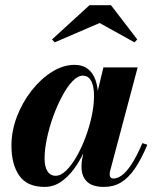

<svg xmlns="http://www.w3.org/2000/svg" viewBox="-20 -725 611 755"><path d="M155.5 10Q86.7 10 55.9 -34.3Q25 -78.5 25 -152.5Q25 -210 46.5 -266.2Q68 -322.5 104 -368.5Q140 -414.5 184.1 -442.2Q228.2 -470 273.5 -470Q304.7 -470 325.1 -454.3Q345.5 -438.5 355.5 -410.4Q365.5 -382.3 365.5 -344.5Q365.5 -319.5 359.4 -283.6Q353.2 -247.8 341 -207.9Q328.7 -168 311 -129.4Q293.3 -90.8 269.9 -59.3Q246.5 -27.8 217.9 -8.9Q189.2 10 155.5 10ZM198.8 -33.8Q219 -33.8 240.3 -54.4Q261.5 -75 281 -109.1Q300.5 -143.3 316.1 -184.8Q331.7 -226.3 340.7 -268.6Q349.7 -311 349.7 -347.5Q349.7 -372 345 -390Q340.2 -408 330.6 -417.7Q321 -427.5 305.5 -427.5Q285.8 -427.5 264.8 -405.4Q243.8 -383.2 224.3 -346.7Q204.8 -310.2 189.1 -266.9Q173.5 -223.5 164.4 -180.2Q155.3 -137 155.3 -101.7Q155.3 -69.5 166.6 -51.6Q178 -33.8 198.8 -33.8ZM389.3 10Q343 10 321.7 -11.1Q300.5 -32.3 300.5 -68.8Q300.5 -78.3 301.1 -85.4Q301.7 -92.5 302.7 -97.5L318 -174.8L343.7 -254.3L357.7 -340.3L386.7 -460H521.3L413.3 -53.8Q411.3 -46.3 411.3 -38.5Q411.3 -32.3 414.9 -27.6Q418.5 -23 426.5 -23Q441.8 -23 459.1 -35.4Q476.5 -47.8 496.6 -78.1Q516.8 -108.5 540 -162.3L559.3 -155.8Q535.3 -98.3 510 -61.6Q484.8 -25 455.5 -7.5Q426.3 10 389.3 10ZM195.2 -558.5 184.5 -569.8 331.8 -704.5H416.5L519.8 -569.8L508.8 -558.5L371.8 -634.5Z"/></svg>

Font: Bodoni Moda
Style: Italic
Weight: 400
Italic angle: -13°
Designer: Owen Earl
Foundry: indestructible type
Version: Version 2.005